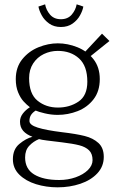

<svg xmlns="http://www.w3.org/2000/svg" viewBox="-20 -618 522 864"><path d="M38 98.5Q38 54 67 29.8Q96 5.5 126 -2.5Q99 -12.5 84.5 -29Q70 -45.5 70 -70.5Q70 -90.5 82.8 -107Q95.5 -123.5 114.5 -135.5Q100 -146.5 86 -161.8Q72 -177 61.5 -202.5Q51 -228 51 -262Q51 -315.5 80.5 -351.8Q110 -388 153.5 -405.5Q197 -423 240 -423Q284.5 -423 328.2 -405.5Q372 -388 400.5 -351.8Q429 -315.5 429 -262Q429 -207.5 401 -171.2Q373 -135 329.5 -118Q286 -101 239.5 -101Q210.5 -101 181.2 -108Q152 -115 140.5 -120.5Q126.5 -111.5 119.5 -100.5Q112.5 -89.5 112.5 -73.5Q112.5 -55.5 149.8 -43.8Q187 -32 260 -23Q323.5 -15.5 361.2 -6Q399 3.5 423 25.5Q447 47.5 447 88Q447 131 418 162Q389 193 341.5 209Q294 225 239 225Q188 225 142 210.8Q96 196.5 67 168Q38 139.5 38 98.5ZM396.5 102.5Q396.5 74 380.8 58.5Q365 43 337 35.8Q309 28.5 259 22.5Q216 17.5 190.8 14.2Q165.5 11 155.5 8Q130.5 18 111.8 37.8Q93 57.5 93 90.5Q93 142.5 134 167.2Q175 192 246.5 192Q286 192 320.5 179.8Q355 167.5 375.8 147Q396.5 126.5 396.5 102.5ZM373 -250.5Q373 -321 335.8 -355Q298.5 -389 240 -389Q207 -389 177.2 -374.8Q147.5 -360.5 129.2 -332.5Q111 -304.5 111 -266.5Q111 -195.5 149 -164.8Q187 -134 240.5 -134Q293.5 -134 333.2 -160.8Q373 -187.5 373 -250.5ZM349.5 -370.5 439 -466.5 472.5 -433.5 371 -352ZM254 -496.5Q223 -496.5 201.2 -512Q179.5 -527.5 167.8 -549Q156 -570.5 153 -588.5L183 -598.5Q187.5 -573 205.2 -552.2Q223 -531.5 254 -531.5Q285 -531.5 302.8 -552.2Q320.5 -573 325 -598.5L355 -588.5Q352 -570.5 340.2 -549Q328.5 -527.5 306.8 -512Q285 -496.5 254 -496.5Z"/></svg>

Font: Didactic
Style: Regular
Weight: 400
Designer: Tyler Finck
Foundry: Etcetera Type Co
Version: Version 3.007;FEAKit 1.0